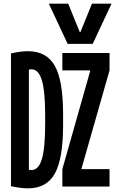

<svg xmlns="http://www.w3.org/2000/svg" viewBox="-20 -1020 640 1050"><path d="M133 10Q93 10 40 -2V-728Q93 -740 133 -740Q235 -740 280 -659.5Q325 -579 325 -395V-335Q325 -152 280 -71Q235 10 133 10ZM321 0V-95L473 -631V-635H321V-730H579V-635L426 -99V-95H579V0ZM138 -92Q145 -90 152 -90Q191 -90 209 -150Q227 -210 227 -343V-388Q227 -521 209 -581Q191 -641 152 -641Q145 -641 138 -639ZM350 -780 247 -1000H353L416 -845H420L483 -1000H590L487 -780Z"/></svg>

Font: M PLUS Code Latin 60 Medium
Style: Regular
Weight: 500
Width: 7
Monospace: yes
Designer: Coji Morishita
Foundry: UNDERFOREST DESIGN
Version: Version 1.005; ttfautohint (v1.8.3)